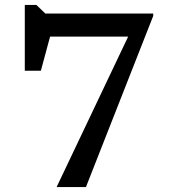

<svg xmlns="http://www.w3.org/2000/svg" viewBox="-20 -762 690 782"><path d="M604 -697 330 0H210.5L502 -613H184L146.5 -474H81V-742H128L164.5 -707H604Z"/></svg>

Font: Newsreader 6pt
Style: Regular
Weight: 400
Designer: Hugues Gentile
Foundry: Production Type
Version: Version 1.003; ttfautohint (v1.8.3)